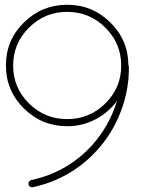

<svg xmlns="http://www.w3.org/2000/svg" viewBox="-20 -771 624 806"><path d="M262.2 -751C191.4 -751 130.4 -726.1 80.1 -676.3C29.8 -627 4.9 -566.9 4.9 -496.1C4.9 -425.3 30.3 -365.2 80.6 -315.4C130.9 -266.1 191.4 -241.2 262.2 -241.2C304.2 -241.2 343.3 -250.5 379.9 -269.5C416.5 -288.6 447.3 -314.5 471.2 -347.2C449.7 -277.3 415 -215.3 367.2 -162.1C297.4 -85.4 211.9 -36.6 110.8 -15.1C98.6 -11.2 95.2 4.9 106 12.7C108.4 14.2 111.3 15.1 114.3 15.1H117.2C224.6 -8.3 315.4 -60.5 389.2 -142.1C431.2 -188.5 463.4 -241.7 486.3 -300.8C509.3 -359.9 521 -420.9 521 -483.9V-490.2C521 -492.7 520.5 -495.1 519 -497.1C518.6 -567.9 493.2 -627.4 442.9 -676.8C393.1 -726.1 333 -751 262.2 -751ZM101.6 -654.8C146 -699.2 199.2 -721.2 261.7 -721.2C324.7 -721.2 377.9 -699.2 422.4 -654.8C466.8 -610.8 488.8 -557.6 488.8 -495.6C488.8 -433.6 466.8 -380.9 422.4 -336.9C377.9 -293 324.7 -271 261.7 -271C199.2 -271 146 -293 101.6 -336.9C57.1 -380.9 35.2 -433.6 35.2 -495.6C35.2 -557.6 57.1 -610.8 101.6 -654.8Z"/></svg>

Font: Nemoy
Style: Light
Weight: 300
Designer: BSozoo
Foundry: BSozoo
Version: Version 001.000